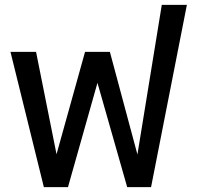

<svg xmlns="http://www.w3.org/2000/svg" viewBox="-20 -768 810 788"><path d="M23 -555H128L212 -135L329 -555H431L544 -134L644 -748H747L600 0H502L380 -428L259 0H160Z"/></svg>

Font: LT Superior Semi-bold
Style: Regular
Weight: 600
Designer: Daniel Lyons
Foundry: LyonsType
Version: Version 1.0